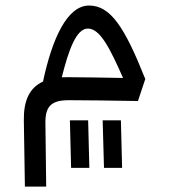

<svg xmlns="http://www.w3.org/2000/svg" viewBox="-20 -365 626 704"><path d="M71.3 319.3H149.4L146.5 87.4C145.5 26.4 166.5 2.4 231.9 2.4C288.6 2.4 406.2 3.9 485.8 5.4L512.7 -75.2C437 -265.6 385.3 -344.7 306.6 -344.7C225.6 -344.7 170.9 -221.7 137.7 -65.9C87.4 -43 66.4 4.9 67.4 76.2ZM206.5 -81.5C232.4 -184.6 260.3 -260.3 302.2 -260.3C347.2 -260.3 383.3 -187.5 431.2 -79.1C370.1 -80.1 287.1 -82 227.5 -82C220.2 -82 213.4 -82 206.5 -81.5ZM240.7 250.5H307.6L303.2 76.2H236.3ZM361.3 250.5H427.7L423.3 76.2H356.4Z"/></svg>

Font: Cascadia Code SemiLight
Style: Regular
Weight: 350
Monospace: yes
Designer: Aaron Bell
Foundry: Saja Typeworks
Version: Version 2404.023